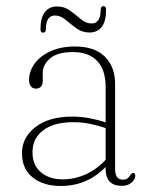

<svg xmlns="http://www.w3.org/2000/svg" viewBox="-20 -608 496 638"><path d="M53 -99Q53 -151 97.8 -185.8Q142.5 -220.5 220 -220.5Q250.5 -220.5 278.8 -215Q307 -209.5 331 -201.5V-319Q331 -376 302.8 -405.5Q274.5 -435 222.5 -435Q171 -435 146.5 -414Q122 -393 122 -365.5V-338.5Q122 -313.5 98.5 -313.5Q88.5 -313.5 82.5 -321.5Q76.5 -329.5 76.5 -342Q76.5 -371 95 -396.5Q113.5 -422 148 -437.8Q182.5 -453.5 229.5 -453.5Q294.5 -453.5 328.5 -419.8Q362.5 -386 362.5 -329V-46.5Q362.5 -11 388 -11Q398.5 -11 404.2 -15.5Q410 -20 413 -26Q418.5 -33.5 422.5 -33.5Q429.5 -33.5 429.5 -24.5Q429.5 -12 417.2 -1.2Q405 9.5 384.5 9.5Q331 9.5 331 -47.5V-53Q269.5 10 182 10Q124 10 88.5 -18.5Q53 -47 53 -99ZM88 -102.5Q88 -58.5 116.2 -35.2Q144.5 -12 188 -12Q227.5 -12 264.5 -28.5Q301.5 -45 331 -77V-182.5Q307 -190.5 280.2 -196.2Q253.5 -202 223 -202Q159.5 -202 123.8 -175.2Q88 -148.5 88 -102.5ZM277.5 -500Q252.5 -500 233.8 -514Q215 -528 198 -542.2Q181 -556.5 162.5 -556.5Q132.5 -556.5 132.5 -511Q132.5 -499.5 123.5 -499.5Q114.5 -499.5 114.5 -510.5Q114.5 -549 129 -567.8Q143.5 -586.5 169.5 -586.5Q194.5 -586.5 213.2 -572.5Q232 -558.5 248.8 -544.2Q265.5 -530 284.5 -530Q314.5 -530 314.5 -575.5Q314.5 -587.5 324 -587.5Q332.5 -587.5 332.5 -575.5Q332.5 -537 318 -518.5Q303.5 -500 277.5 -500Z"/></svg>

Font: Fraunces 72pt Soft Thin
Style: Regular
Weight: 100
Version: Version 1.000;[b76b70a41]